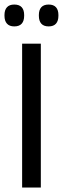

<svg xmlns="http://www.w3.org/2000/svg" viewBox="-22 -833 280 853"><path d="M159.4 -639V0H76.3V-639ZM41.4 -715.7Q19.8 -715.7 8.9 -728Q-2.1 -740.2 -2.1 -762.9V-766.3Q-2.1 -788.7 8.9 -800.7Q19.8 -812.8 41.4 -812.8Q63.8 -812.8 74.6 -800.7Q85.3 -788.7 85.3 -766.3V-762.9Q85.3 -740.2 74.6 -728Q63.8 -715.7 41.4 -715.7ZM194.2 -715.7Q172.2 -715.7 161.4 -728Q150.7 -740.2 150.7 -762.9V-766.3Q150.7 -788.7 161.4 -800.7Q172.2 -812.8 194.2 -812.8Q216 -812.8 226.8 -800.7Q237.5 -788.7 237.5 -766.3V-762.9Q237.5 -740.2 226.8 -728Q216 -715.7 194.2 -715.7Z"/></svg>

Font: Anek Devanagari Medium
Style: Regular
Weight: 500
Designer: Kailash Malviya (Devanagari) & Yesha Goshar (Latin)
Foundry: Ek Type
Version: Version 1.003